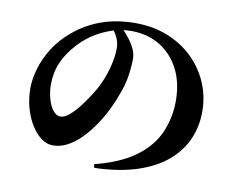

<svg xmlns="http://www.w3.org/2000/svg" viewBox="-80 -824 1160 950"><g transform="rotate(10 500.0 -349.5)"><path d="M446 3Q573 -29 648.5 -84.5Q724 -140 757 -214.5Q790 -289 790 -374Q790 -467 754.5 -535Q719 -603 657 -640.5Q595 -678 514 -678Q446 -678 376 -646Q306 -614 254 -557Q211 -510 189 -459.5Q167 -409 167 -349Q167 -312 176.5 -277.5Q186 -243 203 -221.5Q220 -200 240 -200Q261 -200 285.5 -221Q310 -242 334.5 -274Q359 -306 379.5 -338.5Q400 -371 411 -395Q432 -440 444.5 -490Q457 -540 457 -581Q457 -608 445.5 -633Q434 -658 419 -674L467 -682Q483 -667 501 -644.5Q519 -622 532 -596Q545 -570 545 -543Q545 -504 537.5 -455.5Q530 -407 511 -360Q498 -322 477 -279.5Q456 -237 428.5 -196.5Q401 -156 369.5 -124Q338 -92 302.5 -72.5Q267 -53 228 -53Q197 -53 168.5 -74.5Q140 -96 117.5 -133Q95 -170 82.5 -216.5Q70 -263 70 -312Q70 -358 85.5 -411.5Q101 -465 134 -517.5Q167 -570 220 -614Q280 -665 356.5 -692.5Q433 -720 527 -720Q616 -720 689 -691Q762 -662 815.5 -610.5Q869 -559 898.5 -491Q928 -423 928 -345Q928 -272 900.5 -208Q873 -144 815.5 -94Q758 -44 667.5 -13.5Q577 17 450 21Z"/></g></svg>

Font: Noto Serif TC ExtraBold
Style: Regular
Weight: 800
Designer: Ryoko NISHIZUKA 西塚涼子 (kana & ideographs); Frank Grießhammer (Latin, Greek & Cyrillic); Wenlong ZHANG 张文龙 (bopomofo); San
Foundry: Adobe
Version: Version 2.002-H1;hotconv 1.1.0;makeotfexe 2.6.0